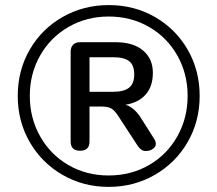

<svg xmlns="http://www.w3.org/2000/svg" viewBox="-20 -730 855 755"><path d="M425.8 -504.9H332V-369.1H425.8Q466.8 -369.1 487.3 -385Q507.8 -400.9 507.8 -437.5Q507.8 -474.1 487.8 -489.5Q467.8 -504.9 425.8 -504.9ZM257.8 -173.8V-526.9Q257.8 -543.9 267.3 -554Q276.9 -564 293.9 -564H435.1Q503.9 -564 542.5 -531.5Q581.1 -499 581.1 -444.3Q581.1 -389.6 552.5 -357.9Q523.9 -326.2 473.1 -317.9Q502.4 -311 529.8 -272.9L585 -186Q592.8 -174.8 592.8 -164.1Q592.8 -153.3 581.5 -144.8Q570.3 -136.2 552.7 -136.2Q535.2 -136.2 522 -155.8L442.9 -276.9Q430.7 -295.9 417.2 -303.5Q403.8 -311 380.9 -311H332V-173.8Q332 -137.2 294.9 -137.2Q257.8 -137.2 257.8 -173.8ZM677.5 -194.1Q717.8 -266.1 717.8 -353Q717.8 -439.9 677.5 -511.5Q637.2 -583 566.2 -624Q495.1 -665 407.7 -665Q320.3 -665 249.3 -624Q178.2 -583 137.7 -511.5Q97.2 -439.9 97.2 -353Q97.2 -266.1 137.7 -194.1Q178.2 -122.1 248.8 -81.1Q319.3 -40 407.2 -40Q495.1 -40 566.2 -81.1Q637.2 -122.1 677.5 -194.1ZM718 -534.7Q765.1 -453.1 765.1 -353Q765.1 -252.9 718 -171.4Q670.9 -89.8 588.9 -42.5Q506.8 4.9 407.2 4.9Q307.6 4.9 225.8 -42.5Q144 -89.8 96.9 -171.4Q49.8 -252.9 49.8 -353Q49.8 -453.1 96.9 -534.7Q144 -616.2 226.1 -663.1Q308.1 -710 408 -710Q507.8 -710 589.4 -663.1Q670.9 -616.2 718 -534.7Z"/></svg>

Font: Nunito-Regular
Style: Regular
Weight: 400
Designer: Vernon Adams
Foundry: newtypography
Version: Version 3.000